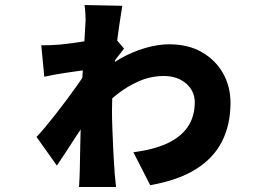

<svg xmlns="http://www.w3.org/2000/svg" viewBox="-20 -685 1040 763"><path d="M510 -80Q589 -90 643 -114.5Q697 -139 725.5 -180Q754 -221 754 -279Q754 -300 745.5 -319Q737 -338 720.5 -352.5Q704 -367 681.5 -375Q659 -383 631 -383Q580 -383 532.5 -362.5Q485 -342 442 -307.5Q399 -273 360 -232L361 -378Q405 -422 456 -451Q507 -480 558 -494.5Q609 -509 652 -509Q728 -509 782.5 -477.5Q837 -446 866.5 -393.5Q896 -341 896 -276Q896 -190 862.5 -123.5Q829 -57 759 -13Q689 31 577 51ZM319 -585Q321 -603 319.5 -628Q318 -653 316 -665L466 -662Q461 -633 454 -585Q447 -537 440.5 -478.5Q434 -420 429.5 -359.5Q425 -299 425 -245Q425 -215 426.5 -175Q428 -135 430 -92Q432 -49 435 -10Q435 1 437.5 22Q440 43 441 58H294Q295 42 296 22Q297 2 297 -7Q298 -47 299 -107.5Q300 -168 302 -233.5Q304 -299 306 -354Q308 -381 309.5 -414Q311 -447 313 -480Q315 -513 316.5 -541Q318 -569 319 -585ZM322 -407Q307 -405 285.5 -402Q264 -399 240.5 -395.5Q217 -392 195 -388Q173 -384 156 -380L144 -505Q164 -505 179.5 -505.5Q195 -506 220 -508Q240 -510 269.5 -514Q299 -518 331 -523Q363 -528 389.5 -533.5Q416 -539 429 -543L473 -492Q463 -479 445 -456Q427 -433 416 -417L351 -245Q338 -227 319 -198.5Q300 -170 279 -138Q258 -106 239 -76.5Q220 -47 206 -27L125 -141Q140 -156 159.5 -179.5Q179 -203 201 -231Q223 -259 244.5 -288Q266 -317 285 -343.5Q304 -370 317 -391L318 -399Z"/></svg>

Font: Noto Sans SC Black
Style: Regular
Weight: 900
Designer: Ryoko NISHIZUKA  (kana, bopomofo & ideographs); Paul D. Hunt (Latin, Greek & Cyrillic); Sandoll Communications , Soo-you
Foundry: Adobe
Version: Version 2.004-H2;hotconv 1.0.118;makeotfexe 2.5.65603